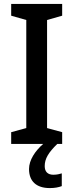

<svg xmlns="http://www.w3.org/2000/svg" viewBox="-20 -734 375 979"><path d="M208 113C208 75 227 44 272 0H297V-60L220 -81V-632L297 -654V-714H37V-654L114 -632V-81L37 -60V0H200C159 36 128 82 128 128C128 189 164 225 234 225C260 225 279 221 295 215V150C285 153 271 157 252 157C224 157 208 142 208 113Z"/></svg>

Font: Noto Sans Myanmar UI SemiCondensed Medium
Style: Regular
Weight: 500
Width: 4
Designer: Monotype Design Team
Foundry: Monotype Imaging Inc.
Version: Version 2.103